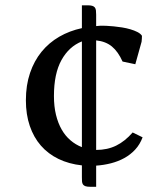

<svg xmlns="http://www.w3.org/2000/svg" viewBox="-20 -678 629 735"><path d="M293.5 -519.5Q244.1 -500 215.3 -448Q186.5 -396 186.5 -310.5Q186.5 -270.5 194.3 -238.5Q202.1 -206.5 216.1 -182.1Q230 -157.7 249.8 -140.9Q269.5 -124 293.5 -114.7ZM525.9 -152.3Q515.6 -125 497.6 -105.5Q479.5 -85.9 456.1 -73Q432.6 -60.1 405 -53Q377.4 -45.9 348.1 -43.9V37.1H326.2Q314 37.1 307.4 34.9Q300.8 32.7 297.6 28.1Q294.4 23.4 293.9 16.1Q293.5 8.8 293.5 -1V-44.9Q243.7 -50.3 203.9 -69.6Q164.1 -88.9 136.5 -120.6Q108.9 -152.3 94 -196Q79.1 -239.7 79.1 -293.9Q79.1 -352.1 95 -398.7Q110.8 -445.3 139.2 -480Q167.5 -514.6 206.8 -537.4Q246.1 -560.1 293.5 -570.3V-657.7H314.9Q326.2 -657.7 332.8 -655.8Q339.4 -653.8 342.8 -649.7Q346.2 -645.5 347.2 -638.7Q348.1 -631.8 348.1 -622.1V-578.1Q355 -579.1 360.8 -579.3Q366.7 -579.6 372.1 -579.6Q377 -579.6 388.7 -579.1Q400.4 -578.6 415.5 -577.1Q430.7 -575.7 447.3 -573Q463.9 -570.3 479 -565.9Q494.1 -561.5 506.1 -555.4Q518.1 -549.3 523.4 -541Q523.4 -530.3 522 -518.1L498 -432.1L449.2 -442.4Q432.1 -480.5 408.4 -500Q384.8 -519.5 348.1 -523.4V-104Q391.1 -104 424.8 -120.6Q458.5 -137.2 487.8 -170.9Z"/></svg>

Font: Tienne
Style: Regular
Weight: 400
Designer: vernon adams
Foundry: vernon adams
Version: Version 1.001